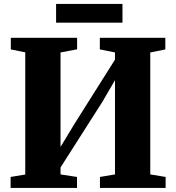

<svg xmlns="http://www.w3.org/2000/svg" viewBox="-20 -930 872 950"><path d="M32.5 0V-54.5L105 -66.5V-671L33.5 -685.5V-743H361.5V-686L279.5 -670.5V-203L347.5 -315.5L549 -635V-670.5L474 -685.5V-743H798V-685.5L723.5 -670.5V-67L799.5 -54.5V0H474.5V-54.5L549 -67V-533.5L488 -428.5L279.5 -101.5V-67L361 -54.5V0ZM586 -910.5V-818H257.5V-910.5Z"/></svg>

Font: Merriweather 48pt Black
Style: Regular
Weight: 900
Version: Version 2.100